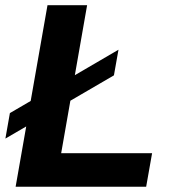

<svg xmlns="http://www.w3.org/2000/svg" viewBox="-29 -706 640 726"><path d="M30.1 0 150.6 -686.4H300.4L202.3 -126.7H546.1L523.7 0ZM-8.6 -182 8.4 -278.4 419 -518 401.8 -421.1Z"/></svg>

Font: Archivo Variable SemiBold
Style: Italic
Weight: 600
Italic angle: -10°
Designer: Hector Gatti
Foundry: Omnibus-Type
Version: Version 2.001